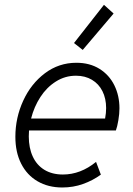

<svg xmlns="http://www.w3.org/2000/svg" viewBox="-20 -790 566 817"><path d="M45.4 -208Q45.4 -288.6 78.6 -361.1Q111.8 -433.6 171.1 -478.3Q230.5 -522.9 305.2 -522.9Q361.8 -522.9 403.3 -497.1Q444.8 -471.2 466.6 -427Q488.3 -382.8 488.3 -329.1Q488.3 -305.7 483.6 -278.1Q479 -250.5 473.1 -234.9H103.5Q102.5 -218.3 102.5 -209.5Q102.5 -160.6 119.4 -124Q136.2 -87.4 168.9 -67.4Q201.7 -47.4 247.6 -47.4Q322.8 -47.4 388.7 -101.1L409.2 -46.9Q375 -22 333.3 -7.1Q291.5 7.8 245.1 7.8Q185.1 7.8 139.9 -18.6Q94.7 -44.9 70.1 -93.5Q45.4 -142.1 45.4 -208ZM427.2 -285.6Q431.6 -309.1 431.6 -330.1Q431.6 -370.6 416 -401.9Q400.4 -433.1 371.3 -450.4Q342.3 -467.8 303.2 -467.8Q256.8 -467.8 217.8 -443.1Q178.7 -418.5 151.9 -377.2Q125 -335.9 112.3 -285.6ZM294.9 -606.9 422.4 -769.5 463.4 -732.4 332 -577.6Z"/></svg>

Font: Reddit Sans Fudge Light Italic
Style: Regular
Weight: 300
Italic angle: -11.25°
Designer: Stephen Hutchings
Version: Version 1.013